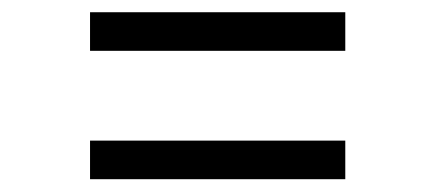

<svg xmlns="http://www.w3.org/2000/svg" viewBox="-20 -437 693 306"><path d="M123.5 -356H530.3V-417.5H123.5ZM123.5 -151.4H530.3V-212.9H123.5Z"/></svg>

Font: Raveo Light
Style: Regular
Weight: 300
Designer: Jakub Foglar, Rasmus Andersson (Inter)
Foundry: Jakubfoglar.com
Version: Version 1.100;Glyphs 3.2.3 (3260)